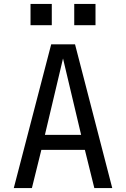

<svg xmlns="http://www.w3.org/2000/svg" viewBox="-20 -955 640 975"><path d="M50 0 240 -730H361L550 0H459L411 -194H190L142 0ZM208 -270H392L300 -658ZM135 -935H243V-827H135ZM357 -935H465V-827H357Z"/></svg>

Font: Tiny
Style: Regular
Weight: 400
Designer: Philipp Nurullin, Konstantin Bulenkov
Foundry: JetBrains
Version: Version 2.251; ttfautohint (v1.8.4.7-5d5b)